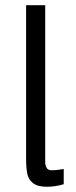

<svg xmlns="http://www.w3.org/2000/svg" viewBox="-20 -710 293 740"><path d="M160.2 9.8Q125.5 9.8 107.7 -3.9Q89.8 -17.6 85.2 -40.3Q80.6 -63 80.6 -98.6V-689.9H154.3V-81.1Q154.3 -73.7 159.4 -63.7Q164.6 -53.7 178.7 -53.7Q198.7 -53.7 225.6 -58.6V0Q193.8 9.8 160.2 9.8Z"/></svg>

Font: Acari Sans
Style: Regular
Weight: 400
Designer: Alfredo Marco Pradil and Stefan Peev
Foundry: Hanken Design Co.
Version: Version 1.045;February 4, 2021;FontCreator 13.0.0.2655 64-bi